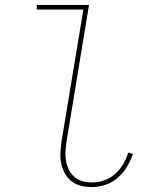

<svg xmlns="http://www.w3.org/2000/svg" viewBox="-20 -755 640 783"><path d="M354 8Q331 8 309.5 2.5Q288 -3 271.5 -16Q255 -29 244.5 -48Q234 -67 229.5 -88.5Q225 -110 226.5 -133Q228 -156 231 -179L320 -716H130V-735H343L251 -176Q248 -156 247 -136Q246 -116 249.5 -97Q253 -78 261.5 -61.5Q270 -45 284 -33Q298 -21 317 -16Q336 -11 356 -11Q381 -11 405 -19.5Q429 -28 449 -45.5Q469 -63 482.5 -86Q496 -109 503 -133L522 -127Q513 -100 497.5 -74.5Q482 -49 459.5 -29.5Q437 -10 409 -1Q381 8 354 8Z"/></svg>

Font: Iosevka Thin Extended
Style: Italic
Weight: 100
Width: 7
Italic angle: -9°
Monospace: yes
Designer: Belleve Invis
Foundry: Belleve Invis
Version: Version 32.5.0; ttfautohint (v1.8.4)